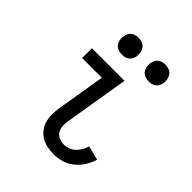

<svg xmlns="http://www.w3.org/2000/svg" viewBox="-206 -873 1012 1012"><g transform="rotate(45 300.0 -367.5)"><path d="M361 8Q336 8 312 3.5Q288 -1 267.5 -13Q247 -25 232.5 -44Q218 -63 211.5 -85.5Q205 -108 205 -133.5Q205 -159 209 -184L254 -457H107V-530H350L291 -172Q287 -152 288 -132.5Q289 -113 298 -97.5Q307 -82 324.5 -74Q342 -66 361 -66Q378 -66 395.5 -72.5Q413 -79 426.5 -92Q440 -105 449 -121Q458 -137 463 -154L542 -134Q533 -104 516 -77Q499 -50 474.5 -30Q450 -10 420.5 -1Q391 8 361 8ZM442 -618Q427 -618 413.5 -623Q400 -628 391.5 -639.5Q383 -651 380.5 -665.5Q378 -680 381 -695Q383 -705 388 -715Q393 -725 402 -731.5Q411 -738 421.5 -740.5Q432 -743 442 -743Q457 -743 471 -737.5Q485 -732 493 -720.5Q501 -709 503.5 -694.5Q506 -680 504 -665Q502 -655 496.5 -645Q491 -635 482 -628.5Q473 -622 462.5 -620Q452 -618 442 -618ZM242 -618Q227 -618 213.5 -623Q200 -628 191.5 -639.5Q183 -651 180.5 -665.5Q178 -680 181 -695Q183 -705 188 -715Q193 -725 202 -731.5Q211 -738 221.5 -740.5Q232 -743 242 -743Q257 -743 271 -737.5Q285 -732 293 -720.5Q301 -709 303.5 -694.5Q306 -680 304 -665Q302 -655 296.5 -645Q291 -635 282 -628.5Q273 -622 262.5 -620Q252 -618 242 -618Z"/></g></svg>

Font: Iosevka Curly Extended
Style: Italic
Weight: 400
Width: 7
Italic angle: -9°
Monospace: yes
Designer: Belleve Invis
Foundry: Belleve Invis
Version: Version 11.1.0; ttfautohint (v1.8.3)